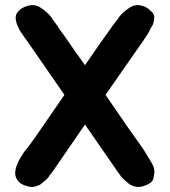

<svg xmlns="http://www.w3.org/2000/svg" viewBox="-20 -650 669 757"><path d="M579 -6Q590 14 588.5 29Q587 44 585 54Q582 65 570.5 72.5Q559 80 545 84Q527 89 515 86Q500 83 490 76Q484 71 479 66.5Q474 62 469 58Q464 53 460 49Q456 45 454 41Q452 37 450.5 35.5Q449 34 448 33L315 -159L183 33Q182 34 180.5 35.5Q179 37 176 41Q174 45 170.5 49Q167 53 163 58Q158 62 152 66.5Q146 71 141 76Q135 80 128.5 82Q122 84 116 86Q103 89 88 84Q57 77 45 54Q39 42 40 28.5Q41 15 46.5 1Q52 -13 59.5 -26Q67 -39 75 -51Q79 -56 82.5 -60Q86 -64 90 -69Q103 -86 115 -103.5Q127 -121 141 -141L234 -276L97 -474L85 -491Q81 -497 77 -502Q73 -507 69 -514Q65 -519 61 -525Q57 -531 54 -539Q51 -545 48.5 -550.5Q46 -556 44 -564Q41 -576 42 -586Q45 -599 55 -608Q59 -613 64.5 -616Q70 -619 75 -622Q85 -626 93 -628Q101 -630 110 -630Q128 -629 144 -617Q164 -604 180 -585Q187 -574 194 -564.5Q201 -555 209 -545L210 -541Q235 -508 255.5 -477.5Q276 -447 301 -413Q305 -408 308 -403Q311 -398 315 -393Q319 -398 322 -403Q325 -408 329 -413Q352 -447 373.5 -477.5Q395 -508 419 -541L421 -545Q429 -555 436.5 -564.5Q444 -574 451 -585Q467 -604 487 -617Q502 -629 521 -630Q537 -630 555 -622Q567 -615 573 -608Q585 -599 588 -586Q589 -576 586 -564Q584 -556 581.5 -550.5Q579 -545 574 -539Q568 -524 561 -514Q557 -507 553 -502Q549 -497 546 -491L534 -474L396 -276L489 -141L543 -65Q552 -50 561 -36Q570 -22 579 -6Z"/></svg>

Font: BM JUA
Style: Regular
Weight: 400
Designer: BONGJIN KIM, JAEHYUN KEUM, JUHEE TAE
Foundry: WOOWA BROTHERS Corporation.
Version: Version 1.100